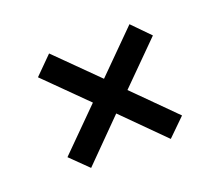

<svg xmlns="http://www.w3.org/2000/svg" viewBox="-66 -501 569 496"><g transform="rotate(-20 218.0 -252.5)"><path d="M109 -95 61 -142 171 -252 60 -362 108 -410 219 -300 329 -410 376 -362 266 -252 376 -142 328 -95 218 -205Z"/></g></svg>

Font: Saira Condensed Medium
Style: Regular
Weight: 500
Width: 3
Designer: Hector Gatti with collaboration of the Omnibus-Type team
Foundry: Omnibus-Type
Version: Version 1.101